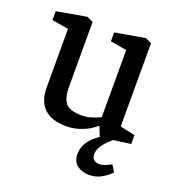

<svg xmlns="http://www.w3.org/2000/svg" viewBox="-127 -606 823 896"><g transform="rotate(20 285.0 -158.5)"><path d="M237 10Q164 10 126.5 -25Q89 -60 89 -129V-420L7 -434V-478L155 -504L186 -490V-170Q186 -110 207.5 -86Q229 -62 289 -62Q309 -62 334.5 -69.5Q360 -77 378 -87V-420L297 -434V-478L445 -504L476 -490V-76L550 -60V-16L401 4L382 -44L377 -43Q353 -20 314 -5Q275 10 237 10ZM414 187Q378 187 354 168.5Q330 150 330 113Q330 81 346.5 56Q363 31 387 13Q411 -5 434 -16H480Q464 -5 446.5 11.5Q429 28 416.5 47.5Q404 67 404 87Q404 104 413.5 113.5Q423 123 442 123Q456 123 471 117Q486 111 500 103L520 136Q507 152 478 169.5Q449 187 414 187Z"/></g></svg>

Font: Faustina Light Medium
Style: Regular
Weight: 500
Version: Version 1.200